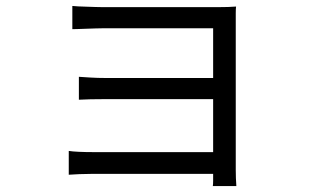

<svg xmlns="http://www.w3.org/2000/svg" viewBox="-20 -569 1040 645"><path d="M695 56Q696 49 696 38Q696 27 696 15H293Q270 15 246.5 16Q223 17 211 18V-62Q223 -60 245 -59Q267 -58 293 -58H696V-236H335Q309 -236 284.5 -235.5Q260 -235 245 -234V-311Q259 -310 283.5 -308.5Q308 -307 334 -307H696V-474H325Q315 -474 300.5 -473.5Q286 -473 271 -472.5Q256 -472 243 -471.5Q230 -471 223 -471V-549Q230 -548 243 -547.5Q256 -547 271 -546.5Q286 -546 300.5 -545.5Q315 -545 325 -545H712Q729 -545 746 -545.5Q763 -546 773 -547Q772 -539 772 -524.5Q772 -510 772 -496V2Q772 14 772.5 29.5Q773 45 774 56Z"/></svg>

Font: SpoqaHanSansJP-Regular
Style: Regular
Weight: 400
Designer: [Source Han Sans]
Ryoko NISHIZUKA  (kana & ideographs); Paul D. Hunt (Latin, Greek & Cyrillic); Wenlong ZHANG  (bopomofo
Foundry: Spoqa (http://bi.spoqa.com)
Version: Version 1.002.20150607